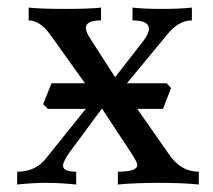

<svg xmlns="http://www.w3.org/2000/svg" viewBox="-20 -493 568 513"><path d="M511.2 0Q470.2 -4.4 407.2 -4.4Q338.9 -4.4 294.9 0V-34.2Q346.7 -34.2 346.7 -52.2Q346.7 -59.1 334.5 -78.1L252.4 -203.1L166.5 -86.9Q148.4 -61 148.4 -50.3Q148.4 -34.2 183.6 -34.2V0Q141.1 -4.4 103.5 -4.4Q65.9 -4.4 25.9 0V-34.2Q76.2 -34.2 104.5 -71.8L233.9 -232.9L114.3 -400.4Q86.9 -438.5 56.6 -438.5V-472.7Q91.8 -469.2 152.8 -469.2Q219.2 -469.2 250 -472.7V-438.5Q209.5 -438.5 209.5 -418.5Q209.5 -408.2 218.8 -393.6L287.6 -286.6L363.8 -384.8Q377.9 -403.8 377.9 -416Q377.9 -438.5 334 -438.5V-472.7Q364.7 -469.2 412.6 -469.2Q460.4 -469.2 492.7 -472.7V-438.5Q456.5 -438.5 425.3 -398.9L308.1 -257.3L431.6 -80.6Q462.9 -34.2 511.2 -34.2ZM415.5 -202.1H107.9L95.2 -214.8L117.7 -270.5H425.3L437 -257.8Z"/></svg>

Font: Almanac
Style: Regular
Weight: 400
Designer: Eden's Almanac
Version: Version 3.501;March 28, 2021;FontCreator 13.0.0.2683 64-bit